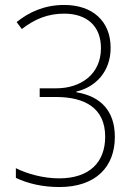

<svg xmlns="http://www.w3.org/2000/svg" viewBox="-20 -744 548 774"><path d="M426 -551C426 -659 353 -724 239 -724C160 -724 98 -696 47 -655L68 -627C120 -667 172 -689 239 -689C328 -689 387 -641 387 -550C387 -444 305 -388 207 -388H140V-353H206C321 -353 404 -309 404 -193C404 -90 341 -25 218 -25C155 -25 90 -43 44 -66V-27C92 -4 152 10 219 10C368 10 443 -73 443 -192C443 -297 386 -356 288 -372V-375C366 -393 426 -456 426 -551Z"/></svg>

Font: Noto Sans Myanmar UI SemiCondensed ExtraLight
Style: Regular
Weight: 200
Width: 4
Designer: Monotype Design Team
Foundry: Monotype Imaging Inc.
Version: Version 2.103